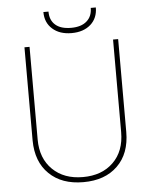

<svg xmlns="http://www.w3.org/2000/svg" viewBox="-59 -933 786 992"><g transform="rotate(-5 333.5 -437.0)"><path d="M549.8 -710.9C549.8 -710.9 549.8 -231 549.8 -231C549.8 -231 549.8 -231 549.8 -231C549.8 -165 530.3 -112.8 490.7 -74.2C451.2 -35.6 398.9 -16.6 333.5 -16.6C268.1 -16.6 215.8 -35.6 176.3 -74.2C136.7 -112.8 116.7 -164.6 116.7 -230.5C116.7 -230.5 116.7 -710.9 116.7 -710.9C116.7 -710.9 90.3 -710.9 90.3 -710.9C90.3 -710.9 90.3 -227.5 90.3 -227.5C90.3 -227.5 90.3 -227.5 90.3 -227.5C90.8 -153.8 112.8 -95.7 156.2 -53.7C199.7 -11.2 258.8 9.8 333.5 9.8C408.2 9.8 467.3 -11.2 510.7 -53.7C554.2 -95.7 576.2 -154.3 576.2 -229.5C576.2 -229.5 576.2 -710.9 576.2 -710.9C576.2 -710.9 549.8 -710.9 549.8 -710.9ZM449.2 -883.8C449.2 -883.8 449.2 -883.8 449.2 -883.8C449.2 -855 439.9 -832 420.9 -815.4C401.9 -798.3 374.5 -790 339.8 -790C339.8 -790 339.8 -790 339.8 -790C303.7 -790 276.4 -798.3 257.8 -814.9C239.3 -831.1 230 -854 230 -883.8C230 -883.8 203.6 -883.8 203.6 -883.8C203.6 -883.8 203.6 -883.8 203.6 -883.8C203.6 -847.2 215.8 -817.9 240.7 -795.9C265.1 -773.9 298.3 -762.7 339.8 -762.7C339.8 -762.7 339.8 -762.7 339.8 -762.7C381.3 -762.7 414.1 -773.9 439 -795.9C463.4 -817.9 475.6 -847.2 475.6 -883.8C475.6 -883.8 449.2 -883.8 449.2 -883.8Z"/></g></svg>

Font: WOX
Style: Regular
Weight: 500
Designer: Google
Foundry: ""
Version: ""